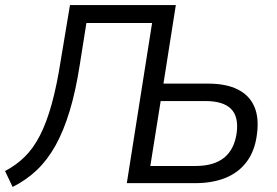

<svg xmlns="http://www.w3.org/2000/svg" viewBox="-33 -725 1095 760"><path d="M17 15 -13 -48Q31 -71 65 -104.5Q99 -138 125 -188.5Q151 -239 171.5 -312.5Q192 -386 208 -489L244 -705H663L614 -394H791Q862 -394 908 -371Q954 -348 973.5 -303.5Q993 -259 984 -193Q976 -129 944.5 -86Q913 -43 861 -21.5Q809 0 739 0H469L569 -634H309L283 -470Q267 -366 243 -286.5Q219 -207 187 -149.5Q155 -92 113 -52Q71 -12 17 15ZM562 -68H741Q814 -68 854.5 -101Q895 -134 904 -200Q912 -264 881 -294.5Q850 -325 780 -325H603Z"/></svg>

Font: Nunito Sans 10pt SemiCondensed
Style: Italic
Weight: 400
Width: 4
Italic angle: -9°
Designer: Vernon Adams
Foundry: Vernon Adams
Version: Version 3.101;gftools[0.9.27]